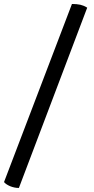

<svg xmlns="http://www.w3.org/2000/svg" viewBox="-24 -761 469 958"><path d="M411.1 -722.7Q396.5 -732.4 377 -737.3Q358.4 -741.2 335 -741.2Q221.7 -445.3 -3.9 147.5Q5.9 159.2 26.4 168Q47.9 176.8 70.3 176.8Q183.6 -123 411.1 -722.7Z"/></svg>

Font: cl
Style: Regular
Weight: 400
Designer: Mitja Miklavcic
Version: Version 1.0